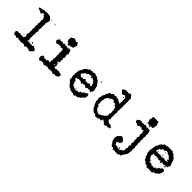

<svg xmlns="http://www.w3.org/2000/svg" viewBox="165 -1677 2893 2893"><g transform="rotate(45 1611.0 -230.5)"><path d="M152 -594Q165 -592 177.5 -594Q190 -596 203 -598Q214 -595 225 -596.5Q236 -598 246 -593Q252 -589 258 -591Q264 -593 270 -592Q281 -583 290 -572Q296 -565 304 -559Q312 -553 316 -544Q314 -533 314.5 -523Q315 -513 311 -503Q307 -494 305 -485Q303 -476 298 -466Q300 -462 301.5 -459.5Q303 -457 305 -454Q298 -446 300.5 -438Q303 -430 305 -422Q304 -417 301 -412.5Q298 -408 296 -403Q297 -398 300 -393.5Q303 -389 305 -384Q304 -374 302.5 -364Q301 -354 296 -344Q294 -333 299 -322Q304 -311 307 -300Q305 -294 301 -288Q297 -282 298 -275Q295 -263 299.5 -250Q304 -237 297 -226Q292 -198 299 -176Q297 -166 293.5 -155Q290 -144 298 -136Q303 -125 301.5 -112.5Q300 -100 292 -91Q298 -87 307 -83Q310 -88 312 -94.5Q314 -101 322 -101Q327 -98 331.5 -94Q336 -90 341 -86Q349 -88 357 -88Q365 -88 373 -90Q388 -87 402 -87Q407 -89 410 -94Q413 -99 418 -101Q427 -95 435.5 -90Q444 -85 453 -80Q458 -77 464 -74Q470 -71 471 -64Q470 -57 469.5 -51.5Q469 -46 468 -39Q459 -34 452.5 -26Q446 -18 438 -11Q429 -6 421 3Q410 3 401 -2Q392 -7 384 -13Q379 -11 374 -9.5Q369 -8 364 -10Q360 -12 356 -15Q352 -18 347 -16Q341 -16 337.5 -10Q334 -4 330 1Q319 4 311 -0.5Q303 -5 296 -13Q286 -15 277 -12Q268 -9 258 -11Q251 -11 245.5 -7Q240 -3 233 -3Q226 -5 219.5 -6.5Q213 -8 207 -10Q200 -10 193 -9Q186 -8 180 -11Q166 -18 151 -18Q149 -14 148.5 -11Q148 -8 146 -5Q141 -4 137 -3Q133 -2 131 -6Q124 -14 114.5 -16Q105 -18 97 -17Q91 -16 85 -18.5Q79 -21 73 -23Q71 -34 67.5 -43.5Q64 -53 66 -64Q68 -71 74 -78Q80 -85 88 -87Q96 -88 102.5 -86Q109 -84 117 -82Q124 -85 131 -88.5Q138 -92 146 -89Q151 -88 155 -85Q159 -82 163 -80Q174 -86 186.5 -86.5Q199 -87 210 -79Q214 -91 221 -102.5Q228 -114 226 -128Q227 -134 222.5 -138Q218 -142 216 -148Q214 -153 214.5 -158.5Q215 -164 215 -169Q218 -171 221.5 -173.5Q225 -176 227 -180Q229 -186 227 -192Q225 -198 223 -204Q223 -220 225.5 -235.5Q228 -251 222 -265Q222 -276 224 -286.5Q226 -297 228 -308Q229 -313 226 -316.5Q223 -320 220 -325Q219 -330 220.5 -334.5Q222 -339 224 -344Q227 -352 227 -358.5Q227 -365 229 -373Q226 -375 223.5 -376.5Q221 -378 217 -380Q224 -391 226.5 -404Q229 -417 228 -431Q226 -436 224.5 -442.5Q223 -449 220 -454Q223 -457 225.5 -459.5Q228 -462 230 -466Q231 -471 230.5 -475.5Q230 -480 231 -485Q226 -490 223 -496.5Q220 -503 215 -508Q210 -515 208.5 -523Q207 -531 203 -539Q195 -531 194 -520Q193 -524 192 -528Q191 -532 188 -535Q197 -538 199 -540Q192 -551 179.5 -549Q167 -547 156 -546Q151 -540 150 -532.5Q149 -525 147 -518Q139 -520 134 -524.5Q129 -529 124 -535Q119 -536 115 -535Q111 -534 106 -534Q106 -536 106 -539Q106 -542 105 -545Q98 -545 91 -545Q84 -545 76 -546Q65 -559 65 -576Q70 -577 74.5 -577Q79 -577 84 -578Q88 -580 90.5 -583.5Q93 -587 98 -589Q99 -585 99 -581.5Q99 -578 100 -573Q107 -573 112 -575L121 -587Q138 -595 152 -594ZM323 -571Q336 -571 338 -556Q333 -557 329.5 -558.5Q326 -560 322 -561Q322 -563 322.5 -566Q323 -569 323 -571ZM407 -545Q409 -551 412.5 -557Q416 -563 424 -560Q424 -556 424.5 -553Q425 -550 425 -547Q420 -547 416 -546.5Q412 -546 407 -545ZM335 -515Q330 -518 330.5 -522.5Q331 -527 337 -528Q337 -523 335 -515ZM353 -118Q353 -126 358.5 -128.5Q364 -131 370 -133Q372 -129 377 -124Q382 -119 377 -114Q372 -107 365 -111.5Q358 -116 353 -118ZM183 -113Q185 -124 197 -122V-113Z M758 -611Q763 -613 769.5 -613Q776 -613 781 -614Q790 -609 800 -607Q810 -605 819 -599Q827 -597 833.5 -600Q840 -603 846 -609Q851 -602 857 -597Q863 -592 863 -584Q862 -577 869 -574.5Q876 -572 875 -564Q876 -559 872 -556Q868 -553 866 -550Q868 -537 863 -528Q859 -523 860 -517.5Q861 -512 861 -506Q855 -501 847 -499.5Q839 -498 831 -496Q824 -488 814 -488Q804 -488 793 -489Q789 -484 785 -477.5Q781 -471 773 -473Q765 -471 761.5 -477Q758 -483 755 -488Q753 -494 750 -499Q747 -504 744 -509Q739 -505 732.5 -504.5Q726 -504 721 -510Q727 -512 731 -514Q727 -521 722 -529Q717 -537 719 -546Q723 -556 720 -565Q717 -574 717 -583Q730 -588 739 -595.5Q748 -603 758 -611ZM625 -442Q626 -448 630 -453Q634 -458 639 -455Q641 -451 641 -441Q647 -440 651 -443.5Q655 -447 659 -451Q667 -450 676.5 -449Q686 -448 694 -443Q706 -443 719 -438Q719 -443 717.5 -448.5Q716 -454 722 -457Q735 -450 745 -442Q752 -448 760 -447Q768 -446 776 -447Q784 -448 789 -442Q794 -436 802 -438Q808 -438 813.5 -435.5Q819 -433 824 -431L830 -440Q824 -440 817.5 -440Q811 -440 806 -441Q806 -444 806 -447Q806 -450 805 -452Q816 -456 824.5 -451.5Q833 -447 843 -452Q845 -450 848.5 -447.5Q852 -445 854 -442Q854 -439 853.5 -436.5Q853 -434 853 -431Q855 -429 858 -427Q861 -425 863 -423V-408Q866 -403 869 -397Q872 -391 873 -386Q871 -381 866 -377Q861 -373 863 -367Q865 -361 863 -356Q861 -351 859 -346Q861 -340 865 -333.5Q869 -327 867 -320Q865 -315 867 -310.5Q869 -306 871 -302Q869 -297 865 -293Q861 -289 857 -286Q862 -279 865 -272Q868 -265 870 -258Q868 -256 864.5 -254Q861 -252 859 -249Q862 -244 864.5 -238.5Q867 -233 862 -228Q866 -221 868 -210.5Q870 -200 860 -198Q854 -196 847.5 -195.5Q841 -195 835 -194Q835 -192 834.5 -189Q834 -186 834 -183Q838 -181 841.5 -179Q845 -177 849 -175Q852 -180 859.5 -179.5Q867 -179 866 -171Q860 -169 855 -167.5Q850 -166 844 -164Q859 -159 870 -147Q870 -144 869.5 -140Q869 -136 869 -133Q867 -132 864 -131Q861 -130 859 -129Q861 -124 863 -120.5Q865 -117 867 -113Q865 -110 862.5 -107.5Q860 -105 858 -102Q864 -98 869 -92.5Q874 -87 882 -87Q890 -87 896 -92.5Q902 -98 910 -98Q917 -98 922.5 -95.5Q928 -93 935 -95Q943 -96 950 -97Q957 -98 964 -93Q974 -89 985 -91Q996 -93 1004 -85Q1012 -81 1013.5 -73.5Q1015 -66 1014 -58Q1013 -50 1008 -44Q1003 -38 998 -32Q998 -30 998.5 -27.5Q999 -25 999 -23Q997 -25 995 -29Q978 -23 965 -17Q956 -14 947.5 -17Q939 -20 931 -18Q926 -15 922.5 -10.5Q919 -6 914 -4Q906 -7 899 -11.5Q892 -16 885 -21Q874 -19 863.5 -18Q853 -17 842 -22Q835 -20 827.5 -16.5Q820 -13 811 -14Q805 -14 799.5 -17.5Q794 -21 790 -25Q786 -23 782 -21.5Q778 -20 773 -19Q766 -19 760.5 -20Q755 -21 748 -19Q743 -16 738 -9.5Q733 -3 725 -5Q717 -9 710 -14Q703 -19 695 -22Q685 -25 675 -23.5Q665 -22 654 -20Q646 -19 642 -12Q638 -5 629 -7Q611 -12 603 -29.5Q595 -47 598 -64Q603 -80 611 -90Q614 -98 623 -99Q632 -100 639 -98Q647 -97 648.5 -89.5Q650 -82 658 -81Q666 -85 670 -86Q678 -86 685 -85Q692 -84 699 -82Q704 -90 710.5 -94.5Q717 -99 724 -104Q729 -105 734 -103Q739 -101 743.5 -98.5Q748 -96 752.5 -94.5Q757 -93 763 -95Q765 -101 762 -106Q759 -111 756 -116Q758 -123 760 -129Q762 -135 764 -142Q764 -149 764.5 -156Q765 -163 763 -169Q761 -175 762 -180.5Q763 -186 765 -192Q774 -219 763 -247Q769 -259 768 -272Q767 -285 762 -297Q759 -304 762 -309.5Q765 -315 767 -321Q766 -327 766 -333.5Q766 -340 765 -345Q764 -352 760.5 -356.5Q757 -361 755 -366Q758 -369 760.5 -372Q763 -375 766 -378Q760 -380 753.5 -381Q747 -382 741 -377Q733 -372 722.5 -373Q712 -374 706 -382Q701 -387 695.5 -385.5Q690 -384 684 -383Q678 -381 671.5 -382.5Q665 -384 658 -382Q651 -378 645.5 -375Q640 -372 632 -370Q625 -372 618 -374Q611 -376 609 -384Q603 -395 595 -407Q598 -416 603 -423.5Q608 -431 613 -439Q615 -441 618 -441Q621 -441 625 -442ZM828 -128Q830 -119 833 -113L847 -127Q840 -133 828 -128ZM952 -114Q954 -116 958 -115Q962 -114 961 -111Q959 -106 953.5 -108.5Q948 -111 952 -114Z M1339 -451Q1343 -453 1346.5 -456.5Q1350 -460 1355 -460Q1360 -461 1364 -460.5Q1368 -460 1373 -460Q1378 -457 1383 -453Q1388 -449 1393 -447Q1400 -446 1406 -446.5Q1412 -447 1419 -445Q1424 -440 1429 -435Q1434 -430 1441 -425Q1449 -423 1458 -419.5Q1467 -416 1470 -406Q1472 -400 1478 -395.5Q1484 -391 1488 -386Q1490 -380 1492 -375Q1494 -370 1498 -365Q1503 -361 1507 -358.5Q1511 -356 1516 -353Q1518 -347 1517 -341Q1516 -335 1518 -330Q1521 -323 1523.5 -316Q1526 -309 1526 -301Q1525 -295 1528.5 -290.5Q1532 -286 1534 -280Q1533 -272 1531.5 -264.5Q1530 -257 1531 -249Q1532 -243 1526.5 -239.5Q1521 -236 1517 -231Q1512 -228 1511.5 -222.5Q1511 -217 1510 -212Q1507 -212 1499 -210Q1492 -212 1489.5 -217.5Q1487 -223 1482 -227Q1477 -228 1474 -226.5Q1471 -225 1468 -223Q1461 -218 1455 -222.5Q1449 -227 1441 -225Q1435 -226 1431.5 -223Q1428 -220 1425 -216Q1422 -212 1418.5 -208.5Q1415 -205 1409 -205Q1401 -209 1395.5 -216.5Q1390 -224 1383 -230Q1368 -227 1358 -221Q1353 -223 1349.5 -225Q1346 -227 1341 -225Q1337 -223 1334.5 -219.5Q1332 -216 1330 -212.5Q1328 -209 1325 -207Q1322 -205 1317 -207Q1309 -208 1304 -214.5Q1299 -221 1294 -226Q1283 -225 1272 -225.5Q1261 -226 1250 -229Q1242 -220 1230 -217.5Q1218 -215 1206 -216Q1204 -208 1208 -200.5Q1212 -193 1214 -185Q1222 -176 1233 -175Q1233 -164 1237 -157Q1234 -151 1231 -148Q1243 -138 1246 -125Q1247 -118 1250.5 -113.5Q1254 -109 1256 -103Q1261 -101 1266.5 -99Q1272 -97 1278 -95Q1286 -93 1292.5 -88Q1299 -83 1308 -82Q1316 -81 1323.5 -80Q1331 -79 1339 -76Q1344 -78 1347 -81.5Q1350 -85 1355 -88Q1375 -83 1393 -87Q1395 -92 1394.5 -96Q1394 -100 1393 -104Q1398 -109 1402.5 -112Q1407 -115 1413 -117Q1418 -117 1421 -116Q1424 -115 1428 -114Q1432 -116 1434.5 -119.5Q1437 -123 1438.5 -127.5Q1440 -132 1441.5 -136.5Q1443 -141 1447 -144Q1454 -146 1466 -148Q1471 -152 1476.5 -156Q1482 -160 1487 -165Q1494 -174 1506 -170.5Q1518 -167 1520 -156Q1520 -146 1521.5 -136Q1523 -126 1521 -116Q1516 -110 1514 -102.5Q1512 -95 1510 -87Q1502 -84 1494 -80.5Q1486 -77 1480 -69Q1478 -65 1476.5 -60.5Q1475 -56 1472 -52Q1468 -48 1462.5 -47Q1457 -46 1452 -44Q1451 -40 1451 -37.5Q1451 -35 1450 -32Q1444 -32 1438 -34Q1433 -30 1429.5 -26Q1426 -22 1422 -18Q1413 -19 1404 -19Q1395 -19 1387 -20Q1384 -14 1380.5 -8Q1377 -2 1371 2Q1363 0 1356.5 -3.5Q1350 -7 1344 -12Q1336 -18 1325.5 -14Q1315 -10 1306 -15Q1301 -17 1298 -19.5Q1295 -22 1291 -24Q1286 -22 1282.5 -19.5Q1279 -17 1275 -15Q1273 -26 1265 -31.5Q1257 -37 1248 -41Q1239 -41 1231 -46.5Q1223 -52 1220 -61Q1218 -66 1214.5 -67Q1211 -68 1208 -71Q1193 -90 1182 -109Q1173 -111 1167 -117.5Q1161 -124 1156 -132Q1155 -142 1155.5 -152.5Q1156 -163 1159 -173Q1147 -183 1149 -198Q1151 -215 1150 -230.5Q1149 -246 1151 -262Q1153 -272 1153.5 -281.5Q1154 -291 1156 -301Q1155 -309 1157.5 -318Q1160 -327 1168 -334Q1171 -341 1175.5 -347.5Q1180 -354 1186 -359Q1186 -371 1189 -383Q1193 -389 1199 -392Q1205 -395 1208 -401Q1212 -406 1215 -411Q1218 -416 1223 -419Q1229 -421 1235 -423Q1241 -425 1246 -429Q1251 -434 1256 -439.5Q1261 -445 1266 -449Q1276 -453 1285.5 -449.5Q1295 -446 1303 -451Q1308 -452 1316 -458Q1322 -456 1327 -453.5Q1332 -451 1339 -451ZM1295 -386Q1290 -382 1288.5 -376Q1287 -370 1282 -367Q1277 -362 1270 -362Q1263 -362 1256 -362Q1248 -360 1246.5 -353.5Q1245 -347 1243 -340Q1238 -335 1231.5 -331.5Q1225 -328 1218 -325Q1218 -319 1217.5 -312.5Q1217 -306 1216 -301Q1221 -292 1230 -291Q1237 -290 1238.5 -283.5Q1240 -277 1242 -272Q1247 -271 1250.5 -273.5Q1254 -276 1258 -279Q1269 -283 1279.5 -279.5Q1290 -276 1301 -275Q1303 -288 1311 -293Q1316 -301 1323.5 -297Q1331 -293 1336 -291Q1334 -281 1334 -275Q1345 -278 1355.5 -279Q1366 -280 1377 -282Q1386 -276 1395 -275Q1398 -282 1398 -292Q1412 -295 1426 -292Q1430 -282 1435 -276Q1442 -280 1451.5 -283.5Q1461 -287 1462 -297Q1458 -299 1454.5 -300Q1451 -301 1446 -303Q1444 -317 1446 -332Q1440 -341 1433.5 -350Q1427 -359 1419 -367Q1413 -370 1407.5 -371Q1402 -372 1396 -375Q1391 -377 1388 -382Q1385 -387 1380 -391Q1373 -390 1375.5 -383.5Q1378 -377 1377 -372Q1373 -371 1369 -370Q1365 -369 1363 -372Q1355 -376 1356.5 -384.5Q1358 -393 1351 -398Q1338 -391 1323.5 -390Q1309 -389 1295 -386ZM1508 -445Q1514 -445 1520 -443Q1526 -441 1532 -439Q1531 -437 1529.5 -435Q1528 -433 1527 -431L1515 -428Q1513 -432 1511.5 -436Q1510 -440 1508 -445ZM1408 -354Q1410 -354 1413 -354.5Q1416 -355 1419 -355Q1418 -352 1418 -345Q1413 -346 1411.5 -348.5Q1410 -351 1408 -354ZM1263 -127Q1266 -129 1266.5 -127.5Q1267 -126 1266.5 -124.5Q1266 -123 1264.5 -123Q1263 -123 1263 -127ZM1311 -108Q1321 -108 1329 -103Q1328 -101 1327 -99.5Q1326 -98 1325 -96Q1316 -97 1311 -100Z M1929 -608Q1943 -608 1948 -622Q1955 -620 1961 -620Q1967 -620 1974 -620Q1982 -609 1991 -598Q2000 -587 2008 -576Q2012 -567 2009 -557.5Q2006 -548 2007 -539Q2007 -532 2008.5 -526Q2010 -520 2011 -513Q2012 -503 2009.5 -493.5Q2007 -484 2008 -475Q2008 -464 2010 -452.5Q2012 -441 2007 -430Q2008 -425 2008.5 -419.5Q2009 -414 2010 -408Q2012 -397 2010.5 -386Q2009 -375 2008 -363Q2006 -354 2007 -345Q2008 -336 2010 -327Q2006 -319 2003 -315Q2006 -303 2006 -292Q2006 -287 2009 -282.5Q2012 -278 2014 -273Q2012 -269 2010 -265Q2008 -261 2006 -257Q2006 -249 2007.5 -242.5Q2009 -236 2007 -228Q2004 -221 2006.5 -214.5Q2009 -208 2007 -200Q2005 -192 2006.5 -182.5Q2008 -173 2006 -164Q2008 -159 2010 -153.5Q2012 -148 2014 -142Q2010 -137 2005 -132Q2000 -127 2002 -119Q2004 -112 2007.5 -104.5Q2011 -97 2019 -95Q2026 -93 2029 -88Q2032 -83 2034 -78Q2043 -78 2052 -78.5Q2061 -79 2070 -78Q2076 -76 2081.5 -71.5Q2087 -67 2093 -64Q2097 -63 2101 -62.5Q2105 -62 2108 -61Q2106 -56 2104.5 -51.5Q2103 -47 2098 -42Q2104 -33 2098 -24Q2093 -28 2085 -31Q2080 -29 2075.5 -26Q2071 -23 2066 -22Q2059 -19 2052.5 -24Q2046 -29 2039 -27Q2034 -22 2030 -17Q2026 -12 2018 -10Q2010 -10 2001.5 -11Q1993 -12 1990 -20Q1985 -31 1975.5 -34Q1966 -37 1958 -43Q1953 -46 1951.5 -50.5Q1950 -55 1945 -58Q1933 -48 1928 -39Q1927 -34 1927.5 -29.5Q1928 -25 1928 -20Q1921 -18 1915.5 -20.5Q1910 -23 1905 -26Q1898 -28 1891.5 -25Q1885 -22 1879 -20Q1871 -16 1863 -15.5Q1855 -15 1850 -10Q1840 -2 1826.5 -4.5Q1813 -7 1808 -18Q1802 -28 1791 -28Q1780 -28 1769 -30Q1746 -41 1730 -59Q1726 -67 1719.5 -72.5Q1713 -78 1710 -86Q1707 -96 1703 -105.5Q1699 -115 1691 -122Q1688 -128 1684.5 -134.5Q1681 -141 1680 -148Q1680 -158 1673 -164Q1666 -170 1665 -180Q1663 -186 1668 -190Q1673 -194 1672 -199Q1670 -207 1669 -214.5Q1668 -222 1663 -228Q1658 -234 1660 -240.5Q1662 -247 1664 -253Q1669 -261 1670.5 -271Q1672 -281 1670 -292Q1670 -303 1677 -310.5Q1684 -318 1689 -326Q1691 -332 1691.5 -337.5Q1692 -343 1697 -348Q1696 -351 1694.5 -354Q1693 -357 1695 -362Q1697 -363 1699.5 -363.5Q1702 -364 1704 -365Q1704 -367 1703.5 -370Q1703 -373 1703 -375Q1708 -380 1713 -383Q1718 -386 1722 -391Q1720 -396 1719 -399.5Q1718 -403 1722 -407Q1727 -417 1737.5 -415Q1748 -413 1757 -416Q1762 -421 1765.5 -428.5Q1769 -436 1778 -437Q1786 -442 1794 -438Q1802 -434 1810 -433Q1829 -435 1833 -451Q1837 -444 1843 -438.5Q1849 -433 1856 -429Q1862 -431 1868.5 -434.5Q1875 -438 1882 -434Q1888 -429 1894 -423.5Q1900 -418 1907 -415Q1914 -413 1920.5 -411.5Q1927 -410 1932 -407Q1937 -405 1941 -401Q1945 -397 1951 -398Q1950 -404 1947.5 -409.5Q1945 -415 1944 -420Q1945 -427 1945 -433Q1945 -439 1951 -444Q1947 -452 1947.5 -461.5Q1948 -471 1945 -479Q1942 -488 1946.5 -497Q1951 -506 1946 -514Q1940 -527 1928.5 -535Q1917 -543 1903 -546Q1898 -544 1897 -539Q1896 -534 1891 -531Q1882 -527 1872 -530Q1862 -533 1855 -542Q1848 -551 1839.5 -557Q1831 -563 1823 -572Q1824 -580 1827 -588Q1830 -596 1840 -597Q1851 -599 1858 -606Q1865 -613 1874 -615Q1889 -616 1902 -610.5Q1915 -605 1929 -608ZM1797 -354Q1786 -349 1775 -344Q1764 -339 1753 -334Q1746 -331 1748 -324.5Q1750 -318 1744 -314Q1738 -307 1733 -298.5Q1728 -290 1733 -282Q1735 -276 1732.5 -270Q1730 -264 1728 -259Q1724 -252 1723.5 -244Q1723 -236 1721 -228Q1722 -222 1723.5 -215.5Q1725 -209 1727 -203Q1730 -199 1734 -197Q1738 -195 1741 -193Q1731 -195 1726 -195Q1722 -188 1723 -179Q1724 -170 1724 -162Q1741 -159 1749 -147Q1752 -142 1751 -135.5Q1750 -129 1751 -124Q1754 -116 1759 -110.5Q1764 -105 1769 -97Q1773 -89 1780.5 -86.5Q1788 -84 1794 -81Q1800 -79 1803 -75Q1806 -71 1810 -67Q1820 -69 1829.5 -67.5Q1839 -66 1848 -69Q1853 -73 1856.5 -77Q1860 -81 1865 -83Q1870 -87 1875.5 -86.5Q1881 -86 1886 -87Q1889 -100 1900.5 -105Q1912 -110 1921 -117Q1928 -132 1942 -140Q1943 -147 1944.5 -155Q1946 -163 1945 -171Q1943 -176 1941 -180Q1939 -184 1937 -189Q1942 -191 1945 -192Q1948 -193 1952 -195Q1953 -201 1953.5 -206.5Q1954 -212 1953 -218Q1948 -226 1948 -236Q1948 -246 1950 -255Q1952 -261 1949.5 -267.5Q1947 -274 1945 -279Q1940 -289 1939 -299.5Q1938 -310 1935 -320Q1927 -323 1918 -324Q1909 -325 1904 -333Q1906 -338 1907 -343.5Q1908 -349 1902 -353Q1893 -357 1884.5 -353Q1876 -349 1867 -352Q1859 -354 1858 -361.5Q1857 -369 1852 -373Q1842 -373 1832.5 -372Q1823 -371 1814 -372Q1805 -373 1804 -364.5Q1803 -356 1797 -354ZM1911 -512Q1914 -514 1916.5 -515.5Q1919 -517 1922 -519Q1925 -516 1926.5 -513Q1928 -510 1930 -507Q1923 -500 1911 -503ZM1911 -151Q1917 -152 1916 -145Q1908 -143 1911 -151ZM1864 -5Q1868 -6 1872.5 -6Q1877 -6 1879 -1Q1876 3 1872 3Q1868 3 1864 3Z M2481 -620Q2489 -623 2497.5 -622Q2506 -621 2514.5 -620Q2523 -619 2531 -619.5Q2539 -620 2546 -625Q2559 -610 2562 -593Q2562 -583 2566 -576Q2570 -569 2575 -561Q2571 -553 2568 -546.5Q2565 -540 2567 -532Q2568 -523 2566 -514.5Q2564 -506 2561 -498Q2556 -495 2550.5 -493Q2545 -491 2539 -488Q2536 -492 2530 -496Q2521 -491 2514 -486Q2505 -486 2496 -485.5Q2487 -485 2479 -487Q2474 -490 2468.5 -489Q2463 -488 2457 -488Q2451 -493 2444 -498Q2449 -505 2449 -513Q2443 -526 2437.5 -539Q2432 -552 2432 -566Q2434 -570 2437.5 -572Q2441 -574 2443 -578Q2444 -586 2443.5 -594.5Q2443 -603 2441 -612Q2448 -623 2459.5 -622Q2471 -621 2481 -620ZM2494 -475Q2496 -479 2500 -480.5Q2504 -482 2507 -484Q2512 -479 2512.5 -473.5Q2513 -468 2513 -463Q2505 -461 2501 -465.5Q2497 -470 2494 -475ZM2431 -440Q2439 -444 2447.5 -448Q2456 -452 2465 -449Q2471 -448 2472.5 -443Q2474 -438 2476 -433Q2483 -434 2488 -437.5Q2493 -441 2498 -444Q2515 -445 2530 -435Q2544 -437 2551 -447Q2552 -439 2551.5 -432Q2551 -425 2556 -418Q2561 -412 2561.5 -404Q2562 -396 2566 -389Q2569 -384 2567.5 -377.5Q2566 -371 2564 -365Q2562 -358 2563.5 -350.5Q2565 -343 2567 -335.5Q2569 -328 2569.5 -321Q2570 -314 2566 -307Q2561 -297 2563 -286Q2565 -275 2568 -266Q2571 -259 2567 -253.5Q2563 -248 2562 -241Q2564 -236 2565 -231.5Q2566 -227 2565 -222Q2563 -216 2565.5 -211.5Q2568 -207 2570 -202Q2569 -194 2567 -186.5Q2565 -179 2563 -171Q2571 -162 2570 -151Q2569 -140 2571 -129Q2571 -124 2569 -118Q2567 -112 2568 -107Q2569 -102 2573 -97.5Q2577 -93 2578 -88Q2575 -81 2571 -74Q2567 -66 2571.5 -58Q2576 -50 2572 -42Q2570 -36 2572.5 -30.5Q2575 -25 2576 -20Q2574 -12 2571.5 -4Q2569 4 2570 12Q2570 20 2568 28Q2566 36 2566 44Q2566 49 2562 52Q2558 55 2555 60Q2551 65 2550 71Q2549 77 2545 81Q2539 86 2534.5 91Q2530 96 2528 102Q2524 113 2516.5 122Q2509 131 2512 144Q2504 144 2496.5 143Q2489 142 2482 142Q2476 147 2470 153Q2464 159 2456 163Q2452 163 2449 162Q2446 161 2442 160Q2433 155 2423 158Q2413 161 2403 158Q2397 157 2391.5 153Q2386 149 2380 153Q2376 159 2373 162Q2368 164 2362.5 163.5Q2357 163 2352 162L2364 153Q2358 150 2351.5 146Q2345 142 2338 139Q2327 139 2315.5 137Q2304 135 2302 122Q2293 112 2288 99.5Q2283 87 2270 80Q2270 72 2266 65Q2262 58 2261 50Q2259 38 2256 24Q2254 16 2256 8.5Q2258 1 2259 -7Q2258 -19 2264.5 -31Q2271 -43 2284 -45Q2287 -50 2289.5 -55.5Q2292 -61 2296 -65Q2304 -70 2313.5 -75Q2323 -80 2332 -76Q2339 -70 2346 -66.5Q2353 -63 2360 -59Q2367 -51 2372 -40.5Q2377 -30 2388 -27Q2380 -6 2370 15Q2357 17 2346.5 23Q2336 29 2325 34Q2321 35 2320.5 39Q2320 43 2318 46Q2328 51 2331 63Q2334 75 2342 82Q2350 84 2358.5 80Q2367 76 2375 80Q2381 82 2385.5 86Q2390 90 2395 93Q2406 89 2416 91.5Q2426 94 2437 93Q2439 91 2441 87.5Q2443 84 2446 81Q2452 76 2459 73.5Q2466 71 2473 67Q2483 60 2488.5 49Q2494 38 2492 25Q2491 18 2490 12Q2489 6 2488 -1Q2491 -3 2494.5 -4.5Q2498 -6 2501 -8Q2499 -15 2500 -22Q2501 -29 2496 -34Q2492 -37 2492 -42Q2492 -47 2491 -51Q2498 -58 2501.5 -66Q2505 -74 2503 -84Q2504 -92 2500 -97.5Q2496 -103 2491 -110Q2497 -120 2500 -133Q2503 -145 2499 -156.5Q2495 -168 2490 -180Q2493 -183 2495.5 -186.5Q2498 -190 2500 -193Q2501 -201 2497 -207Q2493 -213 2488 -219Q2489 -227 2493.5 -235Q2498 -243 2501 -251Q2500 -257 2500 -263Q2500 -269 2497 -274Q2489 -284 2492 -295.5Q2495 -307 2498 -318Q2497 -326 2496 -334Q2495 -342 2490 -349Q2487 -354 2487.5 -359Q2488 -364 2489 -369Q2487 -370 2485 -370.5Q2483 -371 2482 -372Q2475 -368 2468 -363.5Q2461 -359 2453 -362Q2445 -363 2441.5 -369Q2438 -375 2434 -380Q2414 -372 2399 -376Q2390 -379 2387 -372Q2384 -365 2379 -360Q2376 -356 2372 -356Q2368 -356 2363 -355Q2358 -362 2352.5 -367.5Q2347 -373 2338 -374Q2330 -375 2321.5 -375.5Q2313 -376 2308 -384Q2304 -395 2302 -411Q2305 -417 2310.5 -421.5Q2316 -426 2321 -431Q2326 -437 2334 -438Q2342 -439 2350 -444Q2371 -452 2389 -437Q2399 -442 2409.5 -442.5Q2420 -443 2431 -440ZM2403 79Q2405 75 2406.5 70.5Q2408 66 2410 61Q2416 64 2421 67.5Q2426 71 2428 78Q2422 80 2415.5 80.5Q2409 81 2403 79Z M2983 -456Q2988 -454 2991 -458.5Q2994 -463 2998 -463Q3004 -463 3009.5 -462Q3015 -461 3017 -456Q3024 -448 3034 -443Q3044 -438 3055 -436Q3063 -434 3067 -425.5Q3071 -417 3078 -412Q3085 -407 3091 -402.5Q3097 -398 3105 -393Q3107 -388 3109 -382.5Q3111 -377 3116 -372Q3121 -367 3120 -359.5Q3119 -352 3124 -347Q3126 -343 3128.5 -340.5Q3131 -338 3133 -335Q3133 -330 3130.5 -326Q3128 -322 3129 -317Q3133 -313 3136.5 -311Q3140 -309 3143 -307Q3145 -302 3145 -297Q3145 -292 3145 -287Q3146 -282 3148 -278.5Q3150 -275 3150 -271Q3145 -263 3139.5 -256.5Q3134 -250 3128 -243Q3137 -238 3138 -231Q3127 -236 3118 -231.5Q3109 -227 3100 -227Q3093 -225 3087.5 -226.5Q3082 -228 3076 -229Q3070 -226 3063 -221Q3056 -216 3047 -219Q3042 -220 3037 -223Q3032 -226 3027 -229Q3024 -229 3021.5 -228.5Q3019 -228 3015 -227Q3017 -222 3020 -216.5Q3023 -211 3018 -206Q3013 -202 3006.5 -202.5Q3000 -203 2995 -203Q2994 -209 2993.5 -215Q2993 -221 2994 -226Q2986 -228 2979.5 -224Q2973 -220 2965 -217Q2956 -215 2948.5 -220Q2941 -225 2933 -225Q2928 -226 2922.5 -228Q2917 -230 2912 -231H2894Q2889 -229 2885.5 -226Q2882 -223 2877 -222Q2869 -223 2863.5 -225.5Q2858 -228 2851 -230Q2847 -229 2843 -228Q2839 -227 2835 -226Q2839 -221 2839 -214Q2839 -207 2839 -200Q2837 -198 2834 -195.5Q2831 -193 2829 -191Q2832 -179 2840.5 -169Q2849 -159 2851 -146Q2851 -140 2854.5 -137.5Q2858 -135 2863 -133.5Q2868 -132 2873.5 -131Q2879 -130 2883 -127Q2887 -121 2883 -115.5Q2879 -110 2881 -103Q2886 -101 2890 -99.5Q2894 -98 2899 -96Q2902 -98 2905.5 -99.5Q2909 -101 2912 -103Q2922 -97 2933 -95Q2935 -87 2936 -84Q2940 -83 2943 -82.5Q2946 -82 2950 -82Q2956 -84 2961 -87Q2966 -90 2973 -88Q2978 -88 2981.5 -84Q2985 -80 2989 -77Q2998 -83 2996 -94Q3002 -96 3006 -98.5Q3010 -101 3015 -103Q3021 -105 3027 -104.5Q3033 -104 3039 -105Q3037 -114 3040.5 -121.5Q3044 -129 3045 -137Q3051 -139 3056.5 -139Q3062 -139 3068 -140Q3073 -150 3081 -159.5Q3089 -169 3102 -171Q3107 -171 3112 -169.5Q3117 -168 3122 -167Q3126 -164 3130.5 -160.5Q3135 -157 3138 -152Q3136 -142 3133 -132Q3130 -122 3129 -111Q3128 -103 3124.5 -96Q3121 -89 3118 -81Q3109 -74 3100.5 -67.5Q3092 -61 3084 -54Q3079 -50 3076 -45Q3073 -40 3068 -38Q3061 -36 3054 -36.5Q3047 -37 3041 -35Q3034 -32 3033 -24Q3032 -16 3024 -14Q3015 -8 3005 -10.5Q2995 -13 2985 -13Q2975 -15 2965 -14Q2955 -13 2944 -15Q2935 -17 2927 -12Q2919 -7 2911 -9Q2905 -14 2901.5 -19Q2898 -24 2895 -30Q2885 -32 2875.5 -32Q2866 -32 2857 -34Q2855 -39 2853 -44.5Q2851 -50 2846 -54Q2838 -61 2829.5 -63.5Q2821 -66 2813 -68Q2810 -72 2809.5 -76Q2809 -80 2808 -84Q2804 -95 2797 -104.5Q2790 -114 2782 -123Q2787 -129 2784.5 -136.5Q2782 -144 2780 -151Q2769 -167 2762 -184Q2765 -195 2765 -206.5Q2765 -218 2760 -229Q2760 -239 2765 -247Q2770 -255 2768 -264Q2768 -270 2770 -275.5Q2772 -281 2772 -287Q2772 -301 2778 -315Q2781 -318 2780.5 -321.5Q2780 -325 2779 -328.5Q2778 -332 2778 -335Q2778 -338 2781 -341Q2789 -347 2794 -355.5Q2799 -364 2800 -375Q2805 -384 2810.5 -394Q2816 -404 2822 -412Q2827 -414 2833 -415Q2839 -416 2841 -421Q2845 -429 2851 -434.5Q2857 -440 2861 -448Q2870 -452 2880 -449Q2890 -446 2898 -451Q2907 -454 2915 -462Q2922 -461 2931 -457Q2944 -461 2957 -461Q2970 -461 2983 -456ZM2942 -395Q2937 -391 2935 -386.5Q2933 -382 2930 -377Q2919 -376 2908.5 -377.5Q2898 -379 2887 -381Q2887 -373 2885.5 -367Q2884 -361 2883 -354Q2876 -350 2868.5 -349.5Q2861 -349 2853 -350Q2853 -333 2845 -320.5Q2837 -308 2831 -294Q2836 -291 2842 -288.5Q2848 -286 2854 -284Q2859 -284 2863.5 -285.5Q2868 -287 2873 -287Q2879 -286 2884 -283.5Q2889 -281 2896 -280Q2904 -284 2912.5 -289Q2921 -294 2930 -289Q2934 -287 2936.5 -283.5Q2939 -280 2944 -278Q2949 -280 2954.5 -283.5Q2960 -287 2966 -287Q2971 -286 2974.5 -283Q2978 -280 2982 -278Q2985 -283 2988.5 -288.5Q2992 -294 2998 -292Q3009 -293 3017.5 -286Q3026 -279 3037 -281Q3045 -281 3053.5 -284Q3062 -287 3070 -289Q3072 -294 3072 -300.5Q3072 -307 3072 -312Q3067 -302 3057 -295Q3054 -300 3050 -303Q3046 -306 3043 -308Q3048 -313 3054 -317Q3060 -321 3068 -319Q3063 -324 3060 -330Q3057 -336 3054 -342Q3049 -347 3044 -349.5Q3039 -352 3034 -355Q3029 -359 3026.5 -365Q3024 -371 3018 -374Q3013 -376 3007 -375Q3001 -374 2996 -376Q2992 -379 2988.5 -382.5Q2985 -386 2982 -389Q2974 -397 2962.5 -396.5Q2951 -396 2942 -395ZM2958 -375Q2967 -377 2968 -370Q2968 -365 2964 -365.5Q2960 -366 2957 -367Q2952 -367 2953 -371Q2954 -375 2958 -375ZM2951 -301Q2950 -308 2956.5 -311Q2963 -314 2968 -316Q2966 -311 2965 -306Q2964 -301 2962 -296Q2959 -297 2956 -297.5Q2953 -298 2951 -301ZM2861 -292Q2858 -297 2858.5 -303.5Q2859 -310 2867 -310Q2871 -309 2871.5 -306.5Q2872 -304 2870.5 -301Q2869 -298 2866 -295.5Q2863 -293 2861 -292ZM3091 -203Q3086 -205 3086 -211.5Q3086 -218 3091 -221Q3099 -223 3106.5 -218.5Q3114 -214 3112 -206Q3107 -205 3101.5 -204Q3096 -203 3091 -203ZM2906 -209Q2911 -211 2918 -211Q2917 -209 2917 -205.5Q2917 -202 2916 -200Q2913 -202 2909.5 -203.5Q2906 -205 2906 -209ZM3042 -175Q3044 -177 3048 -176.5Q3052 -176 3052 -173Q3050 -168 3045 -169Q3040 -170 3042 -175Z"/></g></svg>

Font: ErikasBuero
Style: Regular
Weight: 400
Designer: Peter Wiegel
Foundry: Peter Wiegel
Version: Version 1.006